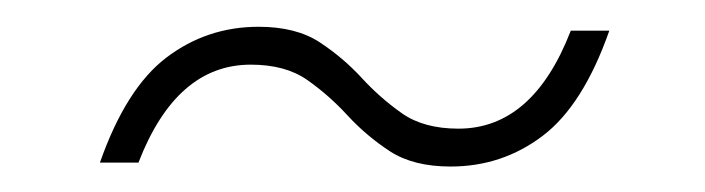

<svg xmlns="http://www.w3.org/2000/svg" viewBox="-20 -292 540 147"><path d="M446.5 -268.5Q426.5 -211.5 395.5 -188Q364.5 -164.5 325 -164.5Q296.5 -164.5 278.5 -176.2Q260.5 -188 246.2 -203.5Q232 -219 215.2 -230.8Q198.5 -242.5 172 -242.5Q115 -242.5 86 -167.5H56.5Q76.5 -224.5 107.5 -248Q138.5 -271.5 178 -271.5Q206.5 -271.5 224.5 -259.8Q242.5 -248 256.8 -232.5Q271 -217 287.8 -205.2Q304.5 -193.5 331 -193.5Q388 -193.5 417 -268.5Z"/></svg>

Font: Newsreader 16pt Light
Style: Italic
Weight: 300
Italic angle: -17°
Designer: Hugues Gentile
Foundry: Production Type
Version: Version 1.003; ttfautohint (v1.8.3)